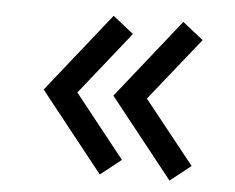

<svg xmlns="http://www.w3.org/2000/svg" viewBox="-40 -536 650 531"><g transform="rotate(5 285.0 -270.0)"><path d="M448.5 -50 506 -95.5 366.5 -270.5 506 -445 448.5 -490.5 273.5 -270.5ZM80 -270.5 255 -50 312.5 -95.5 173.5 -270.5 312.5 -445 255 -490.5Z"/></g></svg>

Font: Eudonet SemiBold
Style: Regular
Weight: 600
Designer: Mikhail Sharanda
Foundry: Mikhail Sharanda
Version: Version 4.503;Glyphs 3.1.2 (3151)